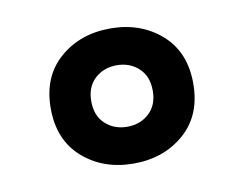

<svg xmlns="http://www.w3.org/2000/svg" viewBox="-45 -811 516 406"><g transform="rotate(-10 213.0 -608.0)"><path d="M213 -463Q148 -463 104 -501.5Q60 -540 60 -608Q60 -676 104 -714.5Q148 -753 213 -753Q278 -753 322 -714.5Q366 -676 366 -608Q366 -540 322 -501.5Q278 -463 213 -463ZM213 -542Q241 -542 260 -559.5Q279 -577 279 -608Q279 -639 260 -656.5Q241 -674 213 -674Q185 -674 166 -656.5Q147 -639 147 -608Q147 -577 166 -559.5Q185 -542 213 -542Z"/></g></svg>

Font: Kufam ExtraBold
Style: Regular
Weight: 800
Designer: Wael Morcos, Artur Schmal
Foundry: Original Type
Version: Version 1.300; ttfautohint (v1.8.3)